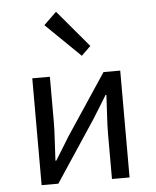

<svg xmlns="http://www.w3.org/2000/svg" viewBox="-54 -823 709 870"><g transform="rotate(-5 300.0 -388.5)"><path d="M100 0V-486H180V-284Q180 -244.6 177 -198.3Q174 -152 172 -105H175.9Q190 -128 208.5 -157.5Q227 -187 240 -209L424 -486H500V0H420V-202Q420 -241 423 -288Q426 -335 428 -382H424.3Q410.6 -359.7 392.3 -329.9Q374 -300 360 -278L176 0ZM332.6 -568.1 175.5 -721.1 233.4 -776.9 374.9 -609.1Z"/></g></svg>

Font: Source Code Pro ExtraLight
Style: Regular
Weight: 200
Monospace: yes
Designer: Paul D. Hunt, Teo Tuominen
Foundry: Adobe
Version: Version 1.026;hotconv 1.1.0;makeotfexe 2.6.0